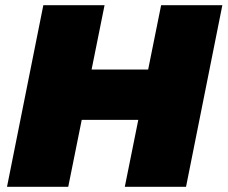

<svg xmlns="http://www.w3.org/2000/svg" viewBox="-20 -720 877 740"><path d="M601 -700H837L697 0H461L513 -258H295L243 0H7L147 -700H383L333 -452H551Z"/></svg>

Font: Montserrat Black
Style: Italic
Weight: 900
Italic angle: -11.3°
Designer: Julieta Ulanovsky
Foundry: Julieta Ulanovsky
Version: Version 9.000; ttfautohint (v1.8.4.7-5d5b)